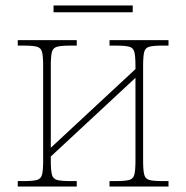

<svg xmlns="http://www.w3.org/2000/svg" viewBox="-20 -683 682 703"><path d="M176 -638V-663H466V-638ZM45 0V-20H67Q100 -20 115 -24Q130 -28 134 -44Q138 -60 138 -94V-442Q138 -477 134 -492.5Q130 -508 115 -512Q100 -516 67 -516H45V-536H261V-516H237Q205 -516 189.5 -512Q174 -508 170 -492.5Q166 -477 166 -442V-142L476 -430V-442Q476 -477 472 -492.5Q468 -508 453 -512Q438 -516 405 -516H381V-536H597V-516H575Q542 -516 527 -512Q512 -508 508 -492.5Q504 -477 504 -442V-94Q504 -60 508 -44Q512 -28 527 -24Q542 -20 575 -20H597V0H381V-20H405Q438 -20 453 -24Q468 -28 472 -44Q476 -60 476 -94V-398L166 -110V-94Q166 -60 170 -44Q174 -28 189.5 -24Q205 -20 237 -20H261V0Z"/></svg>

Font: Noto Serif Thin
Style: Regular
Weight: 100
Designer: Monotype Design Team
Foundry: Monotype Imaging Inc.
Version: Version 2.015